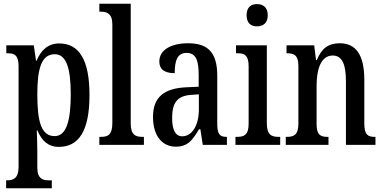

<svg xmlns="http://www.w3.org/2000/svg" viewBox="-20 -780 2064 1034"><path d="M13 234H259V191H240C212 191 181 183 181 124V37C181 -8 179 -47 178 -77H182C204 -23 239 11 297 11C404 11 462 -75 462 -268C462 -461 404 -546 299 -546C237 -546 200 -508 177 -453H174L162 -536H14V-493H23C56 -493 80 -484 80 -424V120C80 182 49 191 20 191H13ZM274 -47C201 -47 181 -128 181 -271C181 -406 201 -488 275 -488C337 -488 361 -413 361 -272C361 -128 337 -47 274 -47Z M515 0H755V-43H746C708 -43 684 -55 684 -117V-760H515V-717H525C553 -717 585 -708 585 -650V-117C585 -55 562 -43 525 -43H515Z M927 10C993 10 1018 -28 1052 -84H1059L1072 0H1202V-43H1199C1162 -43 1150 -59 1150 -115V-373C1150 -500 1097 -547 993 -547C901 -547 838 -511 838 -449C838 -407 865 -386 921 -386C921 -452 934 -495 985 -495C1039 -495 1050 -448 1050 -373V-313L985 -310C864 -305 804 -257 804 -151C804 -41 859 10 927 10ZM961 -46C923 -46 907 -84 907 -145C907 -223 932 -264 1009 -269L1051 -272V-191C1051 -107 1016 -46 961 -46Z M1364 -638C1396 -638 1422 -655 1422 -698C1422 -741 1396 -758 1364 -758C1332 -758 1308 -741 1308 -698C1308 -655 1332 -638 1364 -638ZM1248 0H1489V-43H1479C1441 -43 1417 -55 1417 -117V-536H1251V-493H1262C1298 -493 1319 -481 1319 -423V-113C1319 -54 1295 -43 1258 -43H1248Z M1519 0H1749V-43H1744C1709 -43 1685 -51 1685 -110V-319C1685 -402 1706 -481 1772 -481C1825 -481 1843 -428 1843 -343V0H2002V-43H1998C1963 -43 1942 -52 1942 -115V-350C1942 -487 1895 -547 1810 -547C1750 -547 1712 -521 1686 -456H1682L1672 -536H1523V-493H1527C1562 -493 1587 -484 1587 -425V-115C1587 -52 1561 -43 1525 -43H1519Z"/></svg>

Font: Noto Serif Armenian ExtraCondensed Medium
Style: Regular
Weight: 500
Width: 2
Designer: Monotype Design Team
Foundry: Monotype Imaging Inc.
Version: Version 2.008